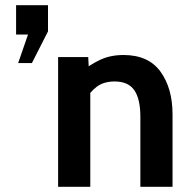

<svg xmlns="http://www.w3.org/2000/svg" viewBox="-20 -720 738 740"><path d="M103 -477H50L88 -587H42V-700H165V-599ZM204 0V-500H320L325 -407L296 -445Q324 -469 364 -488.5Q404 -508 456 -508Q552 -508 598.5 -444Q645 -380 645 -279V0H521V-269Q521 -339 497.5 -372.5Q474 -406 422 -406Q379 -406 352 -385Q325 -364 305 -330L328 -391V0Z"/></svg>

Font: Cabin VF Beta
Style: Regular
Weight: 400
Designer: Pablo Impallari
Foundry: Pablo Impallari. http://www.impallari.com Igino Marini. http://www.ikern.com
Version: Version 2.200